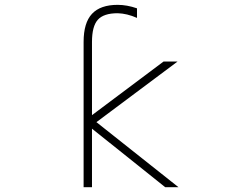

<svg xmlns="http://www.w3.org/2000/svg" viewBox="-20 -782 1040 804"><path d="M365.2 -243.2V2H330.1V-606.4Q330.1 -686.5 365.2 -724.1Q400.4 -761.7 472.7 -761.7Q511.7 -761.7 553.7 -747.1V-707Q511.7 -725.6 472.7 -726.6Q414.1 -726.6 389.6 -699.2Q365.2 -671.9 365.2 -606.4V-299.8L665 -524.4H723.6L383.8 -270.5L727.5 2H671.9Z"/></svg>

Font: GenEi Gothic M ExtraLight
Style: Regular
Weight: 200
Designer: o_tamon (Modified); [Source Han Sans]
Ryoko NISHIZUKA  (kana & ideographs); Paul D. Hunt (Latin, Greek & Cyrillic); Wenl
Version: Version 1.1a;Original Version 1.004